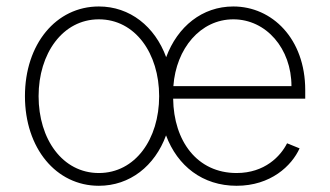

<svg xmlns="http://www.w3.org/2000/svg" viewBox="-20 -574 1039 605"><path d="M291.5 11.4C389.2 11.4 467.7 -50.8 503.2 -147.4C539.1 -51.1 618.3 11.4 725.5 11.4C833.1 11.4 899.1 -51.5 924 -106.5L884.6 -122.5C864.3 -82 814.3 -28.8 725.5 -28.8C601.6 -28.8 527.3 -128.9 525.6 -263.1H941.8V-290.1C941.8 -452.1 837.4 -553.6 715.2 -553.6C617.2 -553.6 539.4 -490.4 503.6 -393.8C468 -490.8 389.2 -553.6 291.5 -553.6C156.6 -553.6 58.6 -435 58.6 -271C58.6 -107.2 156.6 11.4 291.5 11.4ZM291.5 -28.8C176.8 -28.8 101.6 -135.7 101.6 -271C101.6 -405.5 177.6 -513.1 291.5 -513.1C405.9 -513.1 481.5 -405.9 481.5 -271C481.5 -135.7 406.2 -28.8 291.5 -28.8ZM526.3 -302.6C534.8 -421.5 611.9 -513.1 715.2 -513.1C818.9 -513.1 898.4 -420.8 898.4 -302.6Z"/></svg>

Font: Karasuma Gothic
Style: Thin
Weight: 200
Designer: Rasmus Andersson / Ryoko Ishizuka
Foundry: rsms
Version: Version 1.00